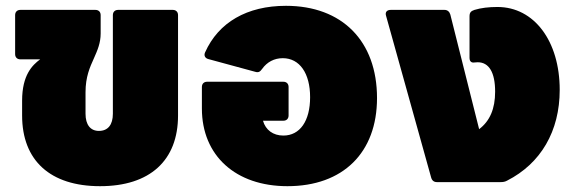

<svg xmlns="http://www.w3.org/2000/svg" viewBox="-20 -626 1976 660"><path d="M386 -592C375 -592 368 -585 368 -574V-235C368 -197 351 -176 320 -176C291 -176 274 -197 274 -235V-309C274 -362 289 -395 303 -426C315 -453 326 -478 326 -511V-574C326 -585 319 -592 308 -592H50C39 -592 32 -585 32 -574V-440C32 -429 39 -422 50 -422H118C91 -402 56 -368 56 -280V-229C56 -74 153 14 324 14C495 14 592 -74 592 -229V-574C592 -585 585 -592 574 -592Z M963 -606C829 -606 731 -549 685 -446C680 -435 685 -426 696 -423L858 -379C868 -376 874 -379 881 -389C898 -413 923 -426 952 -426C1010 -426 1046 -374 1046 -292C1046 -210 1011 -160 954 -160C919 -160 893 -179 884 -211H954C965 -211 972 -218 972 -229V-327C972 -338 965 -345 954 -345H692C681 -345 674 -338 674 -327V-253C674 -91 790 14 968 14C1159 14 1276 -101 1276 -289C1276 -485 1156 -606 963 -606Z M1690 -602C1660 -602 1634 -599 1611 -592C1599 -588 1594 -583 1594 -570V-426C1594 -417 1599 -411 1607 -411C1612 -411 1617 -412 1622 -412C1661 -412 1682 -377 1682 -311C1682 -252 1664 -210 1627 -182L1528 -576C1525 -586 1518 -592 1508 -592H1323C1311 -592 1303 -585 1307 -572L1462 -16C1465 -5 1472 0 1482 0H1700C1709 0 1716 -1 1723 -5C1839 -64 1904 -175 1904 -317C1904 -485 1816 -602 1690 -602Z"/></svg>

Font: LINE Seed Sans TH Heavy
Style: Regular
Weight: 900
Designer: Dalton Maag Ltd | Thai characters by Cadson Demak Co.,Ltd.
Foundry: Dalton Maag Ltd
Version: Version 1.003